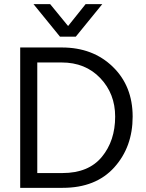

<svg xmlns="http://www.w3.org/2000/svg" viewBox="-20 -902 701 922"><path d="M281 0H77V-674H277Q426 -674 521.5 -581.5Q617 -489 617 -342Q617 -196 528.5 -98Q440 0 281 0ZM276 -602H159V-71H280Q405 -71 469 -148.5Q533 -226 533 -342Q533 -452 461.5 -527Q390 -602 276 -602ZM344 -726H268L141 -882H221L307 -777L391 -882H471Z"/></svg>

Font: Hind Madurai
Style: Regular
Weight: 400
Designer: Jyotish Sonowal
Foundry: Indian Type Foundry
Version: Version 1.001;PS 1.0;hotconv 1.0.86;makeotf.lib2.5.63406; tt